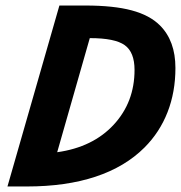

<svg xmlns="http://www.w3.org/2000/svg" viewBox="-20 -675 655 695"><path d="M7 0 195 -655H289Q391 -655 456.5 -637.5Q522 -620 559 -583Q587 -555 601 -516.5Q615 -478 615 -429Q615 -342 586.5 -269Q558 -196 503 -141Q433 -71 326 -35.5Q219 0 77 0ZM467 -422Q467 -486 431.5 -511.5Q396 -537 306 -537H305L187 -124Q316 -142 391.5 -223.5Q467 -305 467 -422Z"/></svg>

Font: Intel One Mono
Style: Bold Italic
Weight: 700
Italic angle: -16°
Monospace: yes
Designer: Fred Shallcrass
Foundry: Frere-Jones Type LLC
Version: Version 1.400;hotconv 1.1.0;makeotfexe 2.6.0;FJTRelease1.4